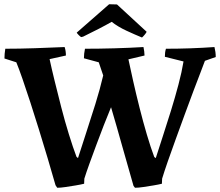

<svg xmlns="http://www.w3.org/2000/svg" viewBox="-20 -876 1039 906"><path d="M250 10 242 -2Q225 -62 205 -129Q185 -196 164 -264Q143 -332 123 -393.5Q103 -455 86 -504Q69 -553 57 -582L1 -600Q1 -611 2 -622.5Q3 -634 5 -646Q71 -646 144.5 -648.5Q218 -651 285 -654Q291 -636 291 -614L214 -597Q223 -555 237.5 -495.5Q252 -436 269 -370Q286 -304 305 -242.5Q324 -181 341 -136L348 -130Q364 -181 386 -247.5Q408 -314 430 -385Q452 -456 467 -520L446 -582L376 -601Q376 -623 381 -646Q447 -646 519 -648Q591 -650 657 -654Q659 -645 660.5 -634Q662 -623 662 -614L586 -596Q595 -553 608.5 -493Q622 -433 638.5 -367.5Q655 -302 673 -241Q691 -180 708 -135L715 -130Q729 -174 748 -232Q767 -290 786.5 -353Q806 -416 822 -476.5Q838 -537 846 -586L758 -608Q758 -618 759 -627Q760 -636 763 -646Q820 -646 877.5 -648Q935 -650 992 -654Q995 -642 996.5 -630.5Q998 -619 998 -607L947 -589Q942 -575 927.5 -537.5Q913 -500 893.5 -448.5Q874 -397 852.5 -338Q831 -279 810 -221.5Q789 -164 772 -115Q755 -66 745 -33L744 -9Q728 -5 704 -1Q680 3 656.5 6.5Q633 10 617 10L610 1Q585 -85 557.5 -183.5Q530 -282 504 -370Q488 -332 470 -285.5Q452 -239 434.5 -192Q417 -145 402 -103.5Q387 -62 378 -33L377 -9Q361 -5 337 -1Q313 3 289.5 6.5Q266 10 250 10ZM650 -699Q618 -712 577 -731Q536 -750 507 -773Q479 -757 444 -739Q409 -721 372 -703L363 -701Q359 -703 351.5 -710.5Q344 -718 342 -722L495 -856Q504 -856 513.5 -855.5Q523 -855 532 -855L672 -726Q670 -721 662.5 -712Q655 -703 650 -699Z"/></svg>

Font: Labrada SemiBold
Style: Regular
Weight: 600
Designer: Mercedes Jáuregui
Foundry: Omnibus-Type Team
Version: Version 1.000; ttfautohint (v1.8.4.7-5d5b)